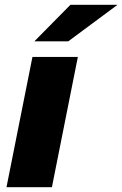

<svg xmlns="http://www.w3.org/2000/svg" viewBox="-20 -779 509 799"><path d="M7 0 115 -542H304L196 0ZM123 -607 273 -759H469L264 -607Z"/></svg>

Font: Montserrat ExtraBold
Style: Italic
Weight: 800
Italic angle: -11.3°
Designer: Julieta Ulanovsky
Foundry: Julieta Ulanovsky
Version: Version 9.000; ttfautohint (v1.8.4.7-5d5b)